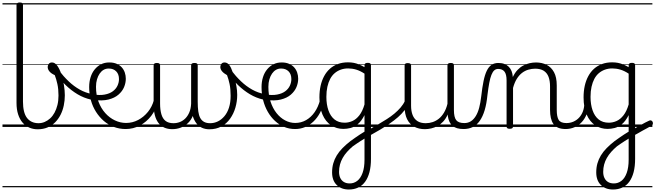

<svg xmlns="http://www.w3.org/2000/svg" viewBox="-20 -1022 5278 1546"><path d="M283 19Q247 19 216 5.5Q185 -8 162 -34.5Q139 -61 126 -101Q113 -141 113 -193V-983Q113 -993 119.5 -997.5Q126 -1002 139 -1002Q153 -1002 159 -997.5Q165 -993 165 -983V-204Q165 -160 173 -127Q181 -94 197 -73Q213 -52 236.5 -41Q260 -30 290 -30Q316 -30 339.5 -40Q363 -50 383.5 -68.5Q404 -87 419 -114.5Q434 -142 442.5 -176.5Q451 -211 451 -253Q451 -305 442 -345.5Q433 -386 421 -417Q392 -430 378 -447Q364 -464 364 -483Q364 -496 372.5 -507.5Q381 -519 399 -519Q422 -519 441 -493Q460 -467 473.5 -425.5Q487 -384 494.5 -338.5Q502 -293 502 -255Q502 -213 493.5 -172.5Q485 -132 467.5 -97.5Q450 -63 424 -37Q398 -11 363 4Q328 19 283 19ZM0 476H583V486H0ZM0 -20H583V0H0ZM0 -505H583V-500H0ZM0 -996H583V-986H0Z M712 -220Q655 -233 604.5 -263Q554 -293 508.5 -337Q463 -381 422 -434Q414 -446 419 -455Q424 -464 435 -466.5Q446 -469 453 -457Q491 -407 533 -367Q575 -327 622.5 -300.5Q670 -274 721 -265Q731 -263 734 -255.5Q737 -248 735.5 -239.5Q734 -231 727.5 -225Q721 -219 712 -220ZM583 476H608V486H583ZM583 -20H608V0H583ZM583 -505H608V-500H583ZM583 -996H608V-986H583Z M727 -262Q783 -253 823 -260.5Q863 -268 888.5 -287Q914 -306 926 -332Q938 -358 938 -385Q938 -425 915.5 -447.5Q893 -470 857 -470Q845 -470 839.5 -477.5Q834 -485 835 -494.5Q836 -504 843 -511.5Q850 -519 862 -519Q895 -519 920 -508Q945 -497 961 -479Q977 -461 985 -437.5Q993 -414 993 -388Q993 -354 979 -320.5Q965 -287 934 -260Q903 -233 853 -220.5Q803 -208 732 -218ZM608 476H1083V486H608ZM608 -20H1083V0H608ZM608 -505H1083V-500H608ZM608 -996H1083V-986H608Z M992 17Q942 17 897 0Q852 -17 816 -48Q780 -79 753 -121.5Q726 -164 712 -214.5Q698 -265 698 -321Q698 -364 709.5 -400.5Q721 -437 743 -463.5Q765 -490 794 -504.5Q823 -519 858 -519Q869 -519 874 -511.5Q879 -504 878 -494.5Q877 -485 871 -477.5Q865 -470 854 -470Q832 -470 814 -459.5Q796 -449 782.5 -429.5Q769 -410 761 -383Q753 -356 753 -323Q753 -257 773 -203.5Q793 -150 827.5 -111.5Q862 -73 905.5 -52.5Q949 -32 995 -32Q1047 -32 1092.5 -56Q1138 -80 1171.5 -121.5Q1205 -163 1219 -216Q1221 -225 1230 -225.5Q1239 -226 1246 -220.5Q1253 -215 1250 -203Q1236 -139 1198 -89.5Q1160 -40 1106.5 -11.5Q1053 17 992 17ZM1083 476V486ZM1083 -20V0ZM1083 -505V-500ZM1083 -996V-986Z M1367 18Q1331 18 1303 5.5Q1275 -7 1255.5 -32.5Q1236 -58 1226.5 -96Q1217 -134 1217 -184V-496Q1217 -506 1223.5 -510.5Q1230 -515 1243 -515Q1257 -515 1263 -510.5Q1269 -506 1269 -496V-189Q1269 -138 1279.5 -102Q1290 -66 1313.5 -48Q1337 -30 1377 -30Q1404 -30 1428.5 -39.5Q1453 -49 1472.5 -68.5Q1492 -88 1504.5 -117.5Q1517 -147 1519 -187V-496Q1519 -506 1525.5 -510.5Q1532 -515 1546 -515Q1560 -515 1566 -510.5Q1572 -506 1572 -496V-204Q1572 -158 1576.5 -125.5Q1581 -93 1592.5 -72Q1604 -51 1623.5 -40.5Q1643 -30 1672 -30Q1705 -30 1734.5 -44.5Q1764 -59 1787.5 -87Q1811 -115 1824 -156Q1837 -197 1837 -251Q1837 -306 1828.5 -346Q1820 -386 1808 -417Q1781 -432 1767.5 -448.5Q1754 -465 1754 -483Q1754 -496 1762.5 -507.5Q1771 -519 1788 -519Q1810 -519 1825.5 -499Q1841 -479 1852 -445Q1860 -427 1868.5 -396Q1877 -365 1883.5 -329Q1890 -293 1890 -258Q1890 -205 1875.5 -155.5Q1861 -106 1833 -66.5Q1805 -27 1763 -4Q1721 19 1666 19Q1633 19 1606.5 7Q1580 -5 1561.5 -29Q1543 -53 1532 -88Q1518 -54 1493 -30.5Q1468 -7 1436 5.5Q1404 18 1367 18ZM1083 476H1971V486H1083ZM1083 -20H1971V0H1083ZM1083 -505H1971V-500H1083ZM1083 -996H1971V-986H1083Z M2100 -220Q2043 -233 1992.5 -263Q1942 -293 1896.5 -337Q1851 -381 1810 -434Q1802 -446 1807 -455Q1812 -464 1823 -466.5Q1834 -469 1841 -457Q1879 -407 1921 -367Q1963 -327 2010.5 -300.5Q2058 -274 2109 -265Q2119 -263 2122 -255.5Q2125 -248 2123.5 -239.5Q2122 -231 2115.5 -225Q2109 -219 2100 -220ZM1971 476H1996V486H1971ZM1971 -20H1996V0H1971ZM1971 -505H1996V-500H1971ZM1971 -996H1996V-986H1971Z M2115 -262Q2171 -253 2211 -260.5Q2251 -268 2276.5 -287Q2302 -306 2314 -332Q2326 -358 2326 -385Q2326 -425 2303.5 -447.5Q2281 -470 2245 -470Q2233 -470 2227.5 -477.5Q2222 -485 2223 -494.5Q2224 -504 2231 -511.5Q2238 -519 2250 -519Q2283 -519 2308 -508Q2333 -497 2349 -479Q2365 -461 2373 -437.5Q2381 -414 2381 -388Q2381 -354 2367 -320.5Q2353 -287 2322 -260Q2291 -233 2241 -220.5Q2191 -208 2120 -218ZM1996 476H2471V486H1996ZM1996 -20H2471V0H1996ZM1996 -505H2471V-500H1996ZM1996 -996H2471V-986H1996Z M2356 17Q2309 17 2268.5 0Q2228 -17 2194.5 -48Q2161 -79 2136.5 -121.5Q2112 -164 2099 -214.5Q2086 -265 2086 -321Q2086 -364 2097.5 -400.5Q2109 -437 2131 -463.5Q2153 -490 2182 -504.5Q2211 -519 2246 -519Q2257 -519 2262 -511.5Q2267 -504 2266 -494.5Q2265 -485 2259 -477.5Q2253 -470 2242 -470Q2220 -470 2202 -459.5Q2184 -449 2170.5 -429.5Q2157 -410 2149 -383Q2141 -356 2141 -323Q2141 -257 2158.5 -203.5Q2176 -150 2206.5 -111.5Q2237 -73 2276 -52.5Q2315 -32 2357 -32Q2405 -32 2445 -55Q2485 -78 2513.5 -119Q2542 -160 2557 -216Q2559 -224 2568 -225.5Q2577 -227 2584.5 -222.5Q2592 -218 2590 -208Q2579 -156 2557 -114.5Q2535 -73 2504 -43.5Q2473 -14 2435.5 1.5Q2398 17 2356 17ZM2471 476V486ZM2471 -20V0ZM2471 -505V-500ZM2471 -996V-986Z M2789 504Q2728 504 2691 467.5Q2654 431 2654 366Q2654 327 2663.5 293.5Q2673 260 2691.5 229.5Q2710 199 2738 170.5Q2766 142 2802 114Q2821 100 2840 87Q2859 74 2877.5 61.5Q2896 49 2915 38V-95Q2890 -46 2861 -22.5Q2832 1 2802.5 8.5Q2773 16 2745 16Q2690 16 2646 -13Q2602 -42 2577 -99Q2552 -156 2552 -238Q2552 -288 2561.5 -331Q2571 -374 2590 -409Q2609 -444 2636.5 -468.5Q2664 -493 2700.5 -506.5Q2737 -520 2782 -520Q2807 -520 2828 -516Q2849 -512 2870 -503.5Q2891 -495 2915 -481V-497Q2915 -507 2921.5 -511.5Q2928 -516 2942 -516Q2955 -516 2961 -511.5Q2967 -507 2967 -497V257Q2967 318 2955 364Q2943 410 2920 441.5Q2897 473 2863.5 488.5Q2830 504 2789 504ZM2796 455Q2830 455 2857 434Q2884 413 2899.5 370Q2915 327 2915 264V94Q2899 104 2883 114Q2867 124 2852 134.5Q2837 145 2821 156Q2795 178 2774.5 201Q2754 224 2739.5 249.5Q2725 275 2717.5 303Q2710 331 2710 362Q2710 390 2720 411Q2730 432 2749 443.5Q2768 455 2796 455ZM2755 -34Q2787 -34 2817.5 -47.5Q2848 -61 2873.5 -93.5Q2899 -126 2915 -181V-429Q2880 -452 2848 -461.5Q2816 -471 2783 -471Q2751 -471 2723.5 -461Q2696 -451 2674.5 -432.5Q2653 -414 2638.5 -386.5Q2624 -359 2616 -323Q2608 -287 2608 -242Q2608 -181 2624.5 -133.5Q2641 -86 2673.5 -60Q2706 -34 2755 -34ZM2471 476H3106V486H2471ZM2471 -20H3106V0H2471ZM2471 -505H3106V-500H2471ZM2471 -996H3106V-986H2471Z M2957 70Q2951 73 2945.5 68.5Q2940 64 2937.5 55.5Q2935 47 2936.5 38.5Q2938 30 2944 26Q2985 3 3022.5 -19Q3060 -41 3094 -62.5Q3128 -84 3156 -107.5Q3184 -131 3206 -156.5Q3228 -182 3241 -211Q3247 -226 3256.5 -225.5Q3266 -225 3271.5 -217Q3277 -209 3272 -197Q3260 -164 3237.5 -134.5Q3215 -105 3184.5 -78.5Q3154 -52 3117.5 -27Q3081 -2 3041 22Q3001 46 2957 70ZM3106 476V486ZM3106 -20V0ZM3106 -505V-500ZM3106 -996V-986Z M3401 18Q3353 18 3316 -1.5Q3279 -21 3258.5 -61.5Q3238 -102 3238 -166V-496Q3238 -505 3244 -509.5Q3250 -514 3263 -514Q3277 -514 3283.5 -509.5Q3290 -505 3290 -496V-171Q3290 -127 3302.5 -95.5Q3315 -64 3341 -47Q3367 -30 3408 -30Q3437 -30 3464 -39Q3491 -48 3514 -66.5Q3537 -85 3555 -115Q3573 -145 3583 -186V-496Q3583 -506 3589.5 -510.5Q3596 -515 3610 -515Q3623 -515 3629 -510.5Q3635 -506 3635 -496V-137Q3635 -78 3653.5 -54.5Q3672 -31 3719 -31Q3729 -31 3733.5 -23.5Q3738 -16 3737.5 -7Q3737 2 3731 9.5Q3725 17 3713 17Q3683 17 3661 10.5Q3639 4 3623.5 -9Q3608 -22 3599 -41.5Q3590 -61 3586 -87L3585 -100Q3570 -66 3548.5 -43Q3527 -20 3502.5 -7Q3478 6 3452 12Q3426 18 3401 18ZM3106 476H3777V486H3106ZM3106 -20H3777V0H3106ZM3106 -505H3777V-500H3106ZM3106 -996H3777V-986H3106Z M3712 17Q3703 17 3698.5 9.5Q3694 2 3694.5 -7Q3695 -16 3701 -23.5Q3707 -31 3718 -31Q3749 -31 3771.5 -45.5Q3794 -60 3811 -87.5Q3828 -115 3838.5 -155Q3849 -195 3855 -247Q3863 -318 3873.5 -369Q3884 -420 3899.5 -452Q3915 -484 3937.5 -499.5Q3960 -515 3993 -515Q4002 -515 4006.5 -508Q4011 -501 4010.5 -491.5Q4010 -482 4005 -474.5Q4000 -467 3991 -467Q3973 -467 3960 -455.5Q3947 -444 3937 -419Q3927 -394 3919.5 -354Q3912 -314 3905 -257Q3898 -186 3882.5 -134.5Q3867 -83 3843 -49Q3819 -15 3786.5 1Q3754 17 3712 17ZM3777 476H3877V486H3777ZM3777 -20H3877V0H3777ZM3777 -505H3877V-500H3777ZM3777 -996H3877V-986H3777Z M4536 17Q4499 17 4474.5 6.5Q4450 -4 4436 -24Q4422 -44 4415.5 -72.5Q4409 -101 4409 -137V-326Q4409 -371 4397 -403Q4385 -435 4358.5 -452Q4332 -469 4289 -469Q4262 -469 4234.5 -461Q4207 -453 4183.5 -435Q4160 -417 4141.5 -387.5Q4123 -358 4111 -314V-4Q4111 6 4104.5 10.5Q4098 15 4084 15Q4071 15 4065 10.5Q4059 6 4059 -4V-374Q4059 -424 4042 -445.5Q4025 -467 3991 -467Q3980 -467 3974.5 -474.5Q3969 -482 3969.5 -491.5Q3970 -501 3976 -508Q3982 -515 3993 -515Q4021 -515 4041.5 -507Q4062 -499 4076.5 -484.5Q4091 -470 4099 -450Q4107 -430 4109 -405V-401Q4125 -435 4146 -457.5Q4167 -480 4192 -493.5Q4217 -507 4243.5 -513Q4270 -519 4296 -519Q4344 -519 4381.5 -500Q4419 -481 4441 -440.5Q4463 -400 4463 -334V-137Q4463 -82 4478.5 -56.5Q4494 -31 4542 -31Q4551 -31 4556 -23.5Q4561 -16 4560.5 -7Q4560 2 4554 9.5Q4548 17 4536 17ZM3877 476H4598V486H3877ZM3877 -20H4598V0H3877ZM3877 -505H4598V-500H3877ZM3877 -996H4598V-986H3877Z M4533 17Q4522 17 4516.5 9.5Q4511 2 4511.5 -7Q4512 -16 4519 -23.5Q4526 -31 4539 -31Q4572 -31 4598.5 -43Q4625 -55 4644 -76Q4663 -97 4673.5 -125Q4684 -153 4685 -186Q4686 -198 4695 -201.5Q4704 -205 4712.5 -201.5Q4721 -198 4720 -186Q4719 -142 4704.5 -104.5Q4690 -67 4665.5 -40Q4641 -13 4607 2Q4573 17 4533 17ZM4598 476V486ZM4598 -20V0ZM4598 -505V-500ZM4598 -996V-986Z M5080 19Q5095 10 5111.5 0.5Q5128 -9 5144 -18Q5160 -27 5176 -35.5Q5192 -44 5208 -51Q5217 -55 5224.5 -51.5Q5232 -48 5235.5 -39.5Q5239 -31 5236.5 -22Q5234 -13 5223 -8Q5208 1 5190 10.5Q5172 20 5154 30Q5136 40 5118 50.5Q5100 61 5083 70ZM4916 504Q4855 504 4818 467.5Q4781 431 4781 366Q4781 327 4790.5 293.5Q4800 260 4818.5 229.5Q4837 199 4865 170.5Q4893 142 4929 114Q4948 100 4967 87Q4986 74 5004.5 61.5Q5023 49 5042 38V-95Q5017 -46 4988 -22.5Q4959 1 4929.5 8.5Q4900 16 4872 16Q4817 16 4773 -13Q4729 -42 4704 -99Q4679 -156 4679 -238Q4679 -288 4688.5 -331Q4698 -374 4717 -409Q4736 -444 4763.5 -468.5Q4791 -493 4827.5 -506.5Q4864 -520 4909 -520Q4934 -520 4955 -516Q4976 -512 4997 -503.5Q5018 -495 5042 -481V-497Q5042 -507 5048.5 -511.5Q5055 -516 5069 -516Q5082 -516 5088 -511.5Q5094 -507 5094 -497V257Q5094 318 5082 364Q5070 410 5047 441.5Q5024 473 4990.5 488.5Q4957 504 4916 504ZM4923 455Q4957 455 4984 434Q5011 413 5026.5 370Q5042 327 5042 264V94Q5026 104 5010 114Q4994 124 4979 134.5Q4964 145 4948 156Q4922 178 4901.5 201Q4881 224 4866.5 249.5Q4852 275 4844.5 303Q4837 331 4837 362Q4837 390 4847 411Q4857 432 4876 443.5Q4895 455 4923 455ZM4882 -34Q4914 -34 4944.5 -47.5Q4975 -61 5000.5 -93.5Q5026 -126 5042 -181V-429Q5007 -452 4975 -461.5Q4943 -471 4910 -471Q4878 -471 4850.5 -461Q4823 -451 4801.5 -432.5Q4780 -414 4765.5 -386.5Q4751 -359 4743 -323Q4735 -287 4735 -242Q4735 -181 4751.5 -133.5Q4768 -86 4800.5 -60Q4833 -34 4882 -34ZM4598 476H5233V486H4598ZM4598 -20H5233V0H4598ZM4598 -505H5233V-500H4598ZM4598 -996H5233V-986H4598Z"/></svg>

Font: Playwrite PL Guides
Style: Regular
Weight: 400
Designer: Veronika Burian, José Scaglione
Foundry: TypeTogether
Version: Version 1.003